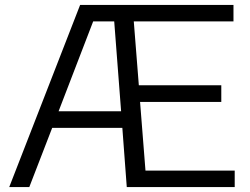

<svg xmlns="http://www.w3.org/2000/svg" viewBox="-20 -760 1017 780"><path d="M17.5 0 305.5 -740H928.5V-673H523.5L544 -413.5H879V-346H549L571 -67H933.5V0H495L477 -240.5H192L99 0ZM358.5 -673 218 -308H472L444 -673Z"/></svg>

Font: Encode Sans Semi Expanded
Style: Regular
Weight: 400
Width: 6
Designer: Multiple Designers
Foundry: Impallari Type
Version: Version 3.000; ttfautohint (v1.8.3) -l 8 -r 50 -G 200 -x 14 